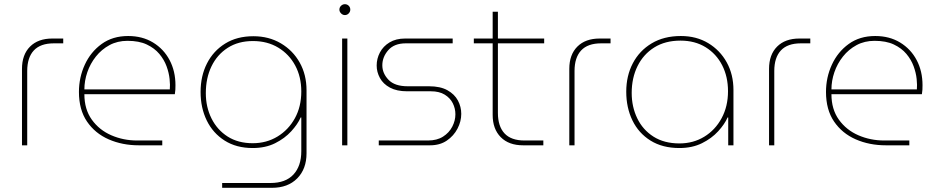

<svg xmlns="http://www.w3.org/2000/svg" viewBox="-20 -694 4486 917"><path d="M85 0V-365Q85 -433 123.5 -471.5Q162 -510 230 -510H282V-487H237Q173 -487 141.5 -453Q110 -419 110 -355V0Z M643 0Q564 0 499 -28.5Q434 -57 395.5 -113.5Q357 -170 357 -255Q357 -324 385 -385Q413 -446 465.5 -484Q518 -522 592 -522Q660 -522 711 -491Q762 -460 790 -407Q818 -354 818 -287Q818 -276 817.5 -265.5Q817 -255 815 -244H383Q383 -172 418.5 -122.5Q454 -73 511.5 -48Q569 -23 635 -23H755V0ZM383 -267H791Q793 -287 790 -316.5Q787 -346 775.5 -377.5Q764 -409 741 -436.5Q718 -464 681 -481.5Q644 -499 589 -499Q541 -499 503 -478.5Q465 -458 438 -424Q411 -390 397 -349Q383 -308 383 -267Z M1041 203V180H1272Q1344 180 1381.5 139.5Q1419 99 1419 28V-133H1416Q1402 -101 1371 -67Q1340 -33 1294 -10Q1248 13 1187 13Q1109 13 1053 -22.5Q997 -58 967.5 -118.5Q938 -179 938 -255Q938 -331 968.5 -391Q999 -451 1055.5 -486Q1112 -521 1190 -521Q1264 -521 1321.5 -487Q1379 -453 1411.5 -395Q1444 -337 1444 -263V38Q1444 113 1399.5 158Q1355 203 1279 203ZM1187 -10Q1253 -10 1305.5 -42Q1358 -74 1388.5 -129.5Q1419 -185 1419 -257Q1419 -327 1390 -381Q1361 -435 1309 -466.5Q1257 -498 1188 -498Q1118 -498 1067.5 -465.5Q1017 -433 990 -377Q963 -321 963 -249Q963 -183 990 -128.5Q1017 -74 1067 -42Q1117 -10 1187 -10Z M1614 0V-510H1639V0ZM1627 -622Q1617 -622 1609 -630Q1601 -638 1601 -648Q1601 -659 1609 -666.5Q1617 -674 1627 -674Q1638 -674 1645.5 -666.5Q1653 -659 1653 -648Q1653 -638 1645.5 -630Q1638 -622 1627 -622Z M1789 0V-23H2024Q2067 -23 2096 -41.5Q2125 -60 2140 -89Q2155 -118 2155 -148Q2155 -176 2142.5 -201Q2130 -226 2104 -242Q2078 -258 2038 -258H1924Q1875 -258 1842.5 -275.5Q1810 -293 1794.5 -321.5Q1779 -350 1779 -381Q1779 -414 1794.5 -443.5Q1810 -473 1840.5 -491.5Q1871 -510 1915 -510H2142V-487H1918Q1863 -487 1834.5 -454.5Q1806 -422 1806 -382Q1806 -344 1835.5 -313Q1865 -282 1927 -282H2029Q2083 -282 2117 -263Q2151 -244 2167 -214Q2183 -184 2183 -150Q2183 -114 2165 -79.5Q2147 -45 2114 -22.5Q2081 0 2034 0Z M2478 0Q2410 0 2371.5 -39Q2333 -78 2333 -145V-638H2358V-155Q2358 -91 2389.5 -57Q2421 -23 2485 -23H2575V0ZM2243 -487V-510H2579V-487Z M2699 0V-365Q2699 -433 2737.5 -471.5Q2776 -510 2844 -510H2896V-487H2851Q2787 -487 2755.5 -453Q2724 -419 2724 -355V0Z M3225 13Q3144 13 3087 -22.5Q3030 -58 3000.5 -119Q2971 -180 2971 -256Q2971 -332 3002.5 -392Q3034 -452 3092.5 -487Q3151 -522 3232 -522Q3306 -522 3362.5 -488Q3419 -454 3451 -396Q3483 -338 3483 -264V0H3458V-133H3455Q3441 -101 3410 -67Q3379 -33 3332.5 -10Q3286 13 3225 13ZM3225 -9Q3291 -9 3343.5 -41Q3396 -73 3426.5 -129.5Q3457 -186 3457 -258Q3457 -328 3429 -382.5Q3401 -437 3350 -468.5Q3299 -500 3230 -500Q3157 -500 3105 -467.5Q3053 -435 3025 -378.5Q2997 -322 2997 -250Q2997 -184 3023.5 -129Q3050 -74 3101 -41.5Q3152 -9 3225 -9Z M3653 0V-365Q3653 -433 3691.5 -471.5Q3730 -510 3798 -510H3850V-487H3805Q3741 -487 3709.5 -453Q3678 -419 3678 -355V0Z M4211 0Q4132 0 4067 -28.5Q4002 -57 3963.5 -113.5Q3925 -170 3925 -255Q3925 -324 3953 -385Q3981 -446 4033.5 -484Q4086 -522 4160 -522Q4228 -522 4279 -491Q4330 -460 4358 -407Q4386 -354 4386 -287Q4386 -276 4385.5 -265.5Q4385 -255 4383 -244H3951Q3951 -172 3986.5 -122.5Q4022 -73 4079.5 -48Q4137 -23 4203 -23H4323V0ZM3951 -267H4359Q4361 -287 4358 -316.5Q4355 -346 4343.5 -377.5Q4332 -409 4309 -436.5Q4286 -464 4249 -481.5Q4212 -499 4157 -499Q4109 -499 4071 -478.5Q4033 -458 4006 -424Q3979 -390 3965 -349Q3951 -308 3951 -267Z"/></svg>

Font: MuseoModerno Thin Thin
Style: Regular
Weight: 250
Version: Version 1.003